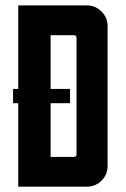

<svg xmlns="http://www.w3.org/2000/svg" viewBox="-20 -704 475 724"><path d="M48.8 0V-314.9H29.3V-368.7H48.8V-683.6H307.6Q339.8 -683.6 362.8 -660.6Q385.7 -637.7 385.7 -605.5V-78.1Q385.7 -45.9 362.8 -22.9Q339.8 0 307.6 0ZM170.9 -314.9V-112.3H258.3Q268.6 -112.3 268.6 -122.6V-561Q268.6 -571.3 258.3 -571.3H170.9V-368.7H244.1V-314.9Z"/></svg>

Font: California Gothic
Style: Regular
Weight: 400
Version: Version 2.2;